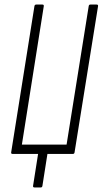

<svg xmlns="http://www.w3.org/2000/svg" viewBox="-20 -675 450 842"><path d="M131 147Q124 147 125 140L147 0H35Q28 0 29 -7L131 -648Q132 -655 139 -655H166Q173 -655 172 -648L76 -41H272L369 -648Q370 -655 376 -655H404Q411 -655 410 -648L307 -7Q306 0 300 0H188L166 140Q165 147 159 147Z"/></svg>

Font: Sofia Sans Extra Condensed Light
Style: Italic
Weight: 300
Italic angle: -9°
Version: Version 4.100